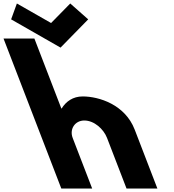

<svg xmlns="http://www.w3.org/2000/svg" viewBox="-277 -1081 997 1101"><path d="M74.5 0H251.5L139.8 -290C120.1 -341 153.3 -390 206.3 -390C263.3 -390 317.1 -341 336.8 -290L448.5 0H625.5L495.3 -338C440.2 -481 291.1 -528 197.1 -528C141.1 -528 101.3 -499 76.7 -459H74.7L-79.8 -860H-256.8ZM228.8 -970 125.8 -1061 15.9 -949 -180.2 -1061 -213.2 -970 70.2 -808Z"/></svg>

Font: Hussar
Style: BdOpOblFour
Weight: 700
Foundry: Cannot Into Space Fonts
Version: Version 2.00